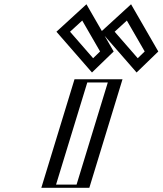

<svg xmlns="http://www.w3.org/2000/svg" viewBox="-20 -888 769 908"><path d="M706.2 -645 626.7 -568 479.3 -737 593.1 -841ZM495.2 -645 415.7 -568 268.3 -737 382.1 -841ZM357.3 -513H534.3L377.5 0H200.5ZM686.7 -644.1 586.6 -817.6 500.7 -739.1 630.7 -589.9ZM475.7 -644.1 419.7 -589.9 289.7 -739.1 375.6 -817.6ZM367.8 -498H514.8L367.1 -15H220.1ZM686.7 -644.1 630.7 -589.9 500.7 -739.1 586.6 -817.6ZM475.7 -644.1 375.6 -817.6 289.7 -739.1 419.7 -589.9ZM367.8 -498 220.1 -15H367.1L514.8 -498ZM706.2 -645 593.1 -841 479.3 -737 626.7 -568ZM495.2 -645 382.1 -841 268.3 -737 415.7 -568ZM357.3 -513 200.5 0H377.5L534.3 -513ZM664.3 -644.6 631.4 -612.7 522.2 -738 579.9 -790.8ZM453.3 -644.6 420.4 -612.7 311.2 -738 368.9 -790.8ZM392.8 -498H489.8L342.1 -15H245.1ZM728.6 -644.5 599.8 -867.8 457.9 -738 626 -545.2ZM517.6 -644.5 388.8 -867.8 246.9 -738 415 -545.2ZM332.3 -513 175.5 0H402.5L559.3 -513Z"/></svg>

Font: Hussar Outliner
Style: Obl
Weight: 700
Foundry: Cannot Into Space Fonts
Version: Version 0.92